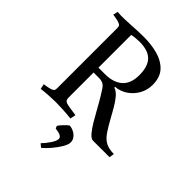

<svg xmlns="http://www.w3.org/2000/svg" viewBox="-258 -782 1166 1166"><g transform="rotate(45 325.5 -199.0)"><path d="M214 -612V-331H269Q342 -331 382 -366.5Q422 -402 422 -475Q422 -549 387.5 -584Q353 -619 279 -619Q266 -619 245.5 -617Q225 -615 214 -612ZM125 -69V-579Q125 -591 122.5 -597.5Q120 -604 109 -609Q100 -613 86 -616Q72 -619 61 -620.5Q50 -622 50 -622L57 -653Q85 -650 122 -651.5Q159 -653 200 -655.5Q241 -658 279 -658Q344 -658 399 -642.5Q454 -627 487.5 -590.5Q521 -554 521 -489Q521 -445 500 -407.5Q479 -370 444 -346.5Q409 -323 368 -320V-313Q390 -307 411 -282.5Q432 -258 451.5 -224Q471 -190 490.5 -154.5Q510 -119 529.5 -90Q549 -61 570 -47Q591 -34 611 -30Q631 -26 651 -26L646 6H504Q488 6 468.5 -16.5Q449 -39 428 -74Q407 -109 386 -147.5Q365 -186 346 -217Q329 -245 318.5 -260.5Q308 -276 293 -283Q289 -285 281 -287Q273 -289 257 -289H214V-77Q214 -64 217.5 -55.5Q221 -47 236 -42Q246 -39 265.5 -36Q285 -33 302 -30.5Q319 -28 319 -28L312 8Q279 4 241 2Q203 0 180 0Q159 0 125.5 2Q92 4 57 8L50 -25Q50 -25 61 -26.5Q72 -28 86 -31Q100 -34 109 -38Q120 -43 122.5 -49.5Q125 -56 125 -69ZM339 41Q357 42 375 51Q393 60 404.5 75Q416 90 416 109Q416 128 399.5 156Q383 184 359 212.5Q335 241 312 260L290 242Q311 221 331 191Q350 163 350 145Q350 120 292 114L285 98Q293 85 310 67Q327 49 339 41Z"/></g></svg>

Font: Buenard
Style: Regular
Weight: 400
Version: Version 2.000